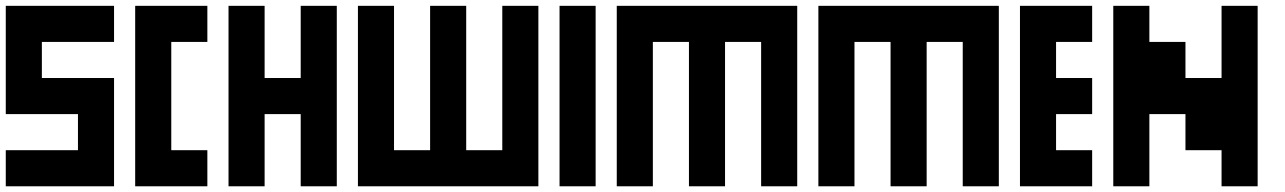

<svg xmlns="http://www.w3.org/2000/svg" viewBox="-20 -445 4449 665"><path d="M0 200.2V75.2H250V-49.8H0V-424.8H375V-299.8H125V-174.8H375V200.2Z M448.2 200.2V-424.8H698.2V-299.8H573.2V75.2H698.2V200.2Z M771.5 200.2V-424.8H896.5V-174.8H1021.5V-424.8H1146.5V200.2H1021.5V-49.8H896.5V200.2Z M1219.7 200.2V-424.8H1344.7V75.2H1469.7V-424.8H1594.7V75.2H1719.7V-424.8H1844.7V200.2Z M1918 200.2V-424.8H2043V200.2Z M2116.2 200.2V-424.8H2741.2V200.2H2616.2V-299.8H2491.2V200.2H2366.2V-299.8H2241.2V200.2Z M2814.5 200.2V-424.8H3439.5V200.2H3314.5V-299.8H3189.5V200.2H3064.5V-299.8H2939.5V200.2Z M3512.7 200.2V-424.8H3762.7V-299.8H3637.7V-174.8H3762.7V-49.8H3637.7V75.2H3762.7V200.2Z M3835.9 200.2V-424.8H3960.9V-299.8H4085.9V-174.8H4210.9V-424.8H4335.9V200.2H4210.9V75.2H4085.9V-49.8H3960.9V200.2Z"/></svg>

Font: Ishtika
Style: Block
Weight: 400
Designer: Kailash Nadh
Version: Version 2.3